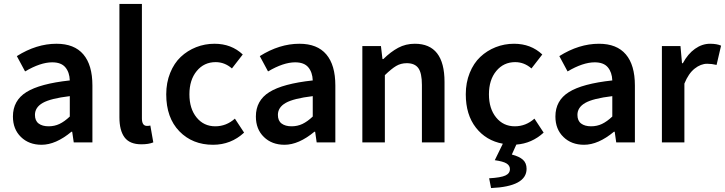

<svg xmlns="http://www.w3.org/2000/svg" viewBox="-20 -726 3697 979"><path d="M191.9 12.2Q127.4 12.2 86.7 -27.6Q45.9 -67.4 45.9 -131.8Q45.9 -213.4 114.5 -256.3Q183.1 -299.3 335.9 -315.9Q334.5 -357.4 313.2 -382.8Q292 -408.2 246.1 -408.2Q186.5 -408.2 107.9 -361.8L65.9 -439.9Q166 -502.9 268.1 -502.9Q358.9 -502.9 405 -448.7Q451.2 -394.5 451.2 -290V0H356L348.1 -54.2H344.2Q264.2 12.2 191.9 12.2ZM228 -82Q257.8 -82 283.2 -94Q308.6 -106 335.9 -131.8V-235.8Q238.3 -224.1 198.2 -201.4Q158.2 -178.7 158.2 -140.1Q158.2 -110.4 177 -96.2Q195.8 -82 228 -82Z M700.7 9.8Q641.6 9.8 615.2 -25.4Q588.9 -60.5 588.9 -127.9V-706.1H703.6V-122.1Q703.6 -84 729.5 -84Q738.8 -84 746.6 -85.9L761.7 0Q738.3 9.8 700.7 9.8Z M1066.4 12.2Q961.4 12.2 894.5 -56.6Q827.6 -125.5 827.6 -245.1Q827.6 -304.7 847.7 -354.2Q867.7 -403.8 901.6 -435.8Q935.5 -467.8 980 -485.4Q1024.4 -502.9 1073.7 -502.9Q1159.7 -502.9 1217.8 -448.2L1162.6 -377Q1125.5 -409.2 1079.6 -409.2Q1020.5 -409.2 983.2 -364Q945.8 -318.8 945.8 -245.1Q945.8 -171.9 982.4 -127Q1019 -82 1077.6 -82Q1133.8 -82 1177.7 -121.1L1224.6 -49.8Q1157.7 12.2 1066.4 12.2Z M1430.7 12.2Q1366.2 12.2 1325.4 -27.6Q1284.7 -67.4 1284.7 -131.8Q1284.7 -213.4 1353.3 -256.3Q1421.9 -299.3 1574.7 -315.9Q1573.2 -357.4 1552 -382.8Q1530.8 -408.2 1484.9 -408.2Q1425.3 -408.2 1346.7 -361.8L1304.7 -439.9Q1404.8 -502.9 1506.8 -502.9Q1597.7 -502.9 1643.8 -448.7Q1689.9 -394.5 1689.9 -290V0H1594.7L1586.9 -54.2H1583Q1502.9 12.2 1430.7 12.2ZM1466.8 -82Q1496.6 -82 1522 -94Q1547.4 -106 1574.7 -131.8V-235.8Q1477.1 -224.1 1437 -201.4Q1397 -178.7 1397 -140.1Q1397 -110.4 1415.8 -96.2Q1434.6 -82 1466.8 -82Z M1827.6 0V-491.2H1922.4L1930.2 -424.8H1934.6Q1972.2 -461.9 2010.5 -482.4Q2048.8 -502.9 2095.2 -502.9Q2246.6 -502.9 2246.6 -308.1V0H2131.3V-293Q2131.3 -353 2113.3 -378.4Q2095.2 -403.8 2054.2 -403.8Q2023.9 -403.8 2000 -389.6Q1976.1 -375.5 1942.4 -342.8V0Z M2483.9 232.9 2474.1 183.1Q2533.7 179.7 2556.9 168.9Q2580.1 158.2 2580.1 136.2Q2580.1 118.2 2562.7 107.4Q2545.4 96.7 2502.9 90.8L2543.9 6.8Q2458.5 -8.8 2406.7 -75Q2355 -141.1 2355 -245.1Q2355 -304.7 2375 -354.2Q2395 -403.8 2429 -435.8Q2462.9 -467.8 2507.3 -485.4Q2551.8 -502.9 2601.1 -502.9Q2687 -502.9 2745.1 -448.2L2689.9 -377Q2652.8 -409.2 2606.9 -409.2Q2547.9 -409.2 2510.5 -364Q2473.1 -318.8 2473.1 -245.1Q2473.1 -171.9 2509.8 -127Q2546.4 -82 2605 -82Q2661.1 -82 2705.1 -121.1L2752 -49.8Q2691.9 5.4 2612.8 11.2L2589.8 62Q2627.9 71.8 2646.5 88.6Q2665 105.5 2665 134.8Q2665 225.1 2483.9 232.9Z M2958 12.2Q2893.6 12.2 2852.8 -27.6Q2812 -67.4 2812 -131.8Q2812 -213.4 2880.6 -256.3Q2949.2 -299.3 3102.1 -315.9Q3100.6 -357.4 3079.3 -382.8Q3058.1 -408.2 3012.2 -408.2Q2952.6 -408.2 2874 -361.8L2832 -439.9Q2932.1 -502.9 3034.2 -502.9Q3125 -502.9 3171.1 -448.7Q3217.3 -394.5 3217.3 -290V0H3122.1L3114.3 -54.2H3110.4Q3030.3 12.2 2958 12.2ZM2994.1 -82Q3023.9 -82 3049.3 -94Q3074.7 -106 3102.1 -131.8V-235.8Q3004.4 -224.1 2964.4 -201.4Q2924.3 -178.7 2924.3 -140.1Q2924.3 -110.4 2943.1 -96.2Q2961.9 -82 2994.1 -82Z M3355 0V-491.2H3449.7L3457.5 -403.8H3461.9Q3487.3 -451.2 3523.7 -477.1Q3560.1 -502.9 3600.6 -502.9Q3635.3 -502.9 3656.7 -493.2L3633.8 -395Q3609.4 -400.9 3585.9 -400.9Q3553.2 -400.9 3522 -376.2Q3490.7 -351.6 3469.7 -299.8V0Z"/></svg>

Font: Source Sans 3 Semibold
Style: Regular
Weight: 600
Designer: Paul D. Hunt
Foundry: Adobe
Version: Version 3.052;hotconv 1.1.0;makeotfexe 2.6.0